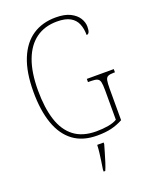

<svg xmlns="http://www.w3.org/2000/svg" viewBox="-171 -814 885 1125"><g transform="rotate(-20 271.5 -251.5)"><path d="M313 10Q223 10 164.5 -33.5Q106 -77 77 -159.5Q48 -242 48 -358Q48 -480 81 -561.5Q114 -643 174.5 -683.5Q235 -724 319 -724Q375 -724 409.5 -706.5Q444 -689 460 -663Q476 -637 476 -610Q476 -586 470.5 -575.5Q465 -565 455 -565Q455 -604 442.5 -634.5Q430 -665 400 -682Q370 -699 318 -699Q241 -699 187 -660Q133 -621 104.5 -545Q76 -469 76 -358Q76 -249 100.5 -172.5Q125 -96 178 -55.5Q231 -15 316 -15Q356 -15 390.5 -21Q425 -27 446 -40V-222Q446 -259 442 -275.5Q438 -292 425 -297.5Q412 -303 386 -303H368V-323H536V-303H528Q505 -303 493 -297.5Q481 -292 477.5 -275Q474 -258 474 -222V-27Q439 -8 401.5 1Q364 10 313 10ZM275 208Q279 183 282.5 159Q286 135 289 110.5Q292 86 293 61H333V71Q327 92 319 119.5Q311 147 302.5 174Q294 201 285 221H275Z"/></g></svg>

Font: Noto Serif Khmer Condensed Thin
Style: Regular
Weight: 250
Width: 3
Designer: Danh Hong and the Monotype Design Team
Foundry: Monotype Imaging Inc.
Version: Version 2.004